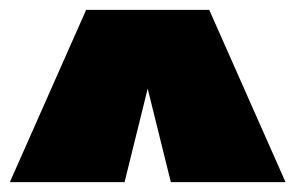

<svg xmlns="http://www.w3.org/2000/svg" viewBox="-25 -720 600 390"><path d="M-5 -350 150 -700H400L555 -350H322L275 -540L228 -350Z"/></svg>

Font: Tektur Black
Style: Regular
Weight: 900
Designer: Adam Jagosz
Foundry: Adam Jagosz
Version: Version 1.005;gftools[0.9.30]